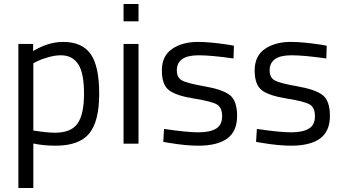

<svg xmlns="http://www.w3.org/2000/svg" viewBox="-20 -720 1716 962"><path d="M72 222V-500H146V-464Q222 -510 296 -510Q391 -510 434 -449.5Q477 -389 477 -250Q477 -111 426.5 -50.5Q376 10 259 10Q198 10 147 -1V222ZM285 -443Q255 -443 220.5 -433Q186 -423 166 -413L147 -403V-66Q218 -55 255 -55Q336 -55 368.5 -101Q401 -147 401 -251Q401 -355 371.5 -399Q342 -443 285 -443Z M599 0V-500H674V0ZM599 -613V-700H674V-613Z M975 -443Q866 -443 866 -367Q866 -332 891 -317.5Q916 -303 1005 -287.5Q1094 -272 1131 -244Q1168 -216 1168 -139Q1168 -62 1118.5 -26Q1069 10 974 10Q912 10 828 -4L798 -9L802 -74Q916 -57 974 -57Q1032 -57 1062.5 -75.5Q1093 -94 1093 -137.5Q1093 -181 1067 -196.5Q1041 -212 953 -226Q865 -240 828 -267Q791 -294 791 -367Q791 -440 842.5 -475Q894 -510 971 -510Q1032 -510 1124 -496L1152 -491L1150 -427Q1039 -443 975 -443Z M1440 -443Q1331 -443 1331 -367Q1331 -332 1356 -317.5Q1381 -303 1470 -287.5Q1559 -272 1596 -244Q1633 -216 1633 -139Q1633 -62 1583.5 -26Q1534 10 1439 10Q1377 10 1293 -4L1263 -9L1267 -74Q1381 -57 1439 -57Q1497 -57 1527.5 -75.5Q1558 -94 1558 -137.5Q1558 -181 1532 -196.5Q1506 -212 1418 -226Q1330 -240 1293 -267Q1256 -294 1256 -367Q1256 -440 1307.5 -475Q1359 -510 1436 -510Q1497 -510 1589 -496L1617 -491L1615 -427Q1504 -443 1440 -443Z"/></svg>

Font: Titillium Web[RUS by Daymarius]
Style: Regular
Weight: 400
Designer: Cyrillization by Daymarius
Foundry: Cyrillization by Daymarius
Version: Version 1.002 September 11, 2018